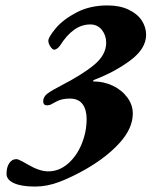

<svg xmlns="http://www.w3.org/2000/svg" viewBox="-20 -649 580 707"><path d="M4 -9Q4 -33 14 -48Q24 -63 40 -63Q47 -63 62.5 -54.5Q78 -46 81 -44Q125 -18 157 -18Q198 -18 230.5 -46.5Q263 -75 281 -119.5Q299 -164 299 -211Q299 -245 284 -265.5Q269 -286 237 -286Q208 -286 188.5 -275.5Q169 -265 165 -263Q157 -261 154 -261Q139 -261 139 -276Q139 -293 155.5 -305Q172 -317 205 -334Q283 -374 327 -410.5Q371 -447 371 -492Q371 -519 355 -539Q339 -559 312 -559Q250 -559 201 -481Q196 -474 190 -470Q184 -466 180 -466Q173 -466 165.5 -477.5Q158 -489 158 -499Q158 -512 185 -544.5Q212 -577 261.5 -603Q311 -629 376 -629Q421 -629 453.5 -613.5Q486 -598 502 -573.5Q518 -549 518 -521Q518 -470 460.5 -427Q403 -384 327 -355Q323 -353 322.5 -351Q322 -349 326 -349Q362 -349 395 -333.5Q428 -318 448.5 -290.5Q469 -263 469 -231Q469 -177 421.5 -124Q374 -71 296 -26Q243 4 198 21Q153 38 109 38Q59 38 31.5 25.5Q4 13 4 -9Z"/></svg>

Font: EB Garamond ExtraBold
Style: Italic
Weight: 800
Italic angle: -17.2°
Designer: Georg Duffner and Octavio Pardo
Foundry: Georg Duffner
Version: Version 1.000